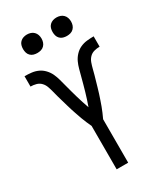

<svg xmlns="http://www.w3.org/2000/svg" viewBox="-231 -1037 962 1126"><g transform="rotate(-30 250.0 -474.0)"><path d="M211 0V-294Q203 -311 195.5 -328.5Q188 -346 181.5 -363.5Q175 -381 169 -399Q163 -417 157 -435Q151 -453 146 -471.5Q141 -490 135.5 -508Q130 -526 125 -544.5Q120 -563 115.5 -581Q111 -599 104.5 -617.5Q98 -636 85 -649.5Q72 -663 53.5 -668Q35 -673 16 -673V-743Q39 -743 62 -740.5Q85 -738 106 -728.5Q127 -719 143.5 -701.5Q160 -684 169.5 -663.5Q179 -643 185 -620.5Q191 -598 197 -575.5Q203 -553 209 -530.5Q215 -508 221.5 -486Q228 -464 235 -442Q242 -420 250 -398Q258 -420 265 -442Q272 -464 278.5 -486Q285 -508 291 -530.5Q297 -553 303 -575.5Q309 -598 315 -620.5Q321 -643 330.5 -663.5Q340 -684 356.5 -701.5Q373 -719 394 -728.5Q415 -738 438 -740.5Q461 -743 484 -743V-673Q465 -673 446.5 -668Q428 -663 415 -649.5Q402 -636 395.5 -617.5Q389 -599 384.5 -581Q380 -563 375 -544.5Q370 -526 364.5 -508Q359 -490 354 -471.5Q349 -453 343 -435Q337 -417 331 -399Q325 -381 318.5 -363.5Q312 -346 304.5 -328.5Q297 -311 289 -294V0ZM350 -823Q337 -823 325 -826.5Q313 -830 304 -839Q295 -848 291.5 -860Q288 -872 288 -885Q288 -898 291.5 -910Q295 -922 304 -931Q313 -940 325 -944Q337 -948 350 -948Q363 -948 375 -944Q387 -940 396 -931Q405 -922 409 -910Q413 -898 413 -885Q413 -872 409 -860Q405 -848 396 -839Q387 -830 375 -826.5Q363 -823 350 -823ZM150 -823Q137 -823 125 -826.5Q113 -830 104 -839Q95 -848 91.5 -860Q88 -872 88 -885Q88 -898 91.5 -910Q95 -922 104 -931Q113 -940 125 -944Q137 -948 150 -948Q163 -948 175 -944Q187 -940 196 -931Q205 -922 209 -910Q213 -898 213 -885Q213 -872 209 -860Q205 -848 196 -839Q187 -830 175 -826.5Q163 -823 150 -823Z"/></g></svg>

Font: Iosevka MaddieWtf
Style: Regular
Weight: 400
Monospace: yes
Designer: Belleve Invis
Foundry: Belleve Invis
Version: Version 31.3.0; ttfautohint (v1.8.3)